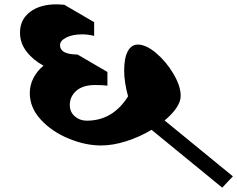

<svg xmlns="http://www.w3.org/2000/svg" viewBox="-20 -826 1091 883"><path d="M677 -229Q622 -196 560.5 -176.5Q499 -157 445 -157Q372 -157 295 -189Q218 -221 167.5 -276Q117 -331 117 -398Q117 -434 133.5 -466.5Q150 -499 180 -524Q132 -550 102 -589Q72 -628 72 -676Q72 -736 118 -771Q164 -806 239 -806Q252 -806 276 -804L413 -724V-661Q384 -668 358 -668Q314 -668 285 -653.5Q256 -639 256 -618Q256 -598 274.5 -587Q293 -576 337 -575L474 -495V-432Q454 -435 418 -435Q361 -435 331 -408.5Q301 -382 301 -343Q301 -311 324 -291Q347 -271 379 -271Q499 -271 569 -383Q551 -448 551 -502Q551 -559 567.5 -590Q584 -621 614 -621Q652 -621 698.5 -581.5Q745 -542 778 -486Q811 -430 811 -385Q811 -359 791.5 -330Q772 -301 737 -272L1051 -15L1002 37Z"/></svg>

Font: Inknut Antiqua
Style: Bold
Weight: 700
Designer: Claus Eggers Sørensen
Foundry: Claus Eggers Sørensen
Version: Version 1.003; ttfautohint (v1.8.2) -l 8 -r 50 -G 200 -x 14 